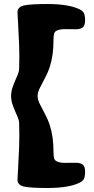

<svg xmlns="http://www.w3.org/2000/svg" viewBox="-20 -772 468 955"><path d="M228.5 -146.5Q246.1 -91.3 246.1 -16.1Q246.1 5.9 249.3 15.6Q252.4 25.4 261.7 30.3Q277.3 38.1 301.8 38.1Q311.5 38.1 330.8 37.8Q350.1 37.6 358.9 37.6Q379.9 37.6 391.6 47.1Q403.3 56.6 403.3 82Q403.3 106.9 397 118.4Q390.6 129.9 375 137.2Q321.3 163.1 215.3 163.1Q137.7 163.1 103 156.7Q66.9 149.9 66.9 122.1Q66.9 118.7 70.1 64.5Q73.2 10.3 75.2 -43Q77.1 -96.2 75.2 -160.6Q74.2 -176.3 64.2 -198.2Q54.2 -220.2 44.7 -245.1Q35.2 -270 35.2 -294.4Q35.2 -318.8 44.7 -344Q54.2 -369.1 64.2 -391.1Q74.2 -413.1 75.2 -428.7Q77.1 -493.2 75.2 -546.1Q73.2 -599.1 70.1 -653.3Q66.9 -707.5 66.9 -710.9Q66.9 -738.8 103 -745.6Q137.7 -752 215.3 -752Q321.3 -752 375 -726.1Q390.6 -718.8 397 -707.3Q403.3 -695.8 403.3 -670.9Q403.3 -645.5 391.6 -636Q379.9 -626.5 358.9 -626.5Q350.1 -626.5 330.8 -626.7Q311.5 -627 301.8 -627Q276.4 -627 261.7 -619.6Q252.4 -614.7 249.3 -605Q246.1 -595.2 246.1 -573.2Q246.1 -497.6 228.5 -442.4Q219.2 -412.6 203.1 -382.8Q187 -353 177 -332.3Q167 -311.5 167 -294.4Q167 -277.3 177 -256.6Q187 -235.8 203.1 -206.1Q219.2 -176.3 228.5 -146.5Z"/></svg>

Font: Cooper* Black
Style: Regular
Weight: 900
Designer: Owen Earl
Foundry: indestructible type*
Version: Version 0.001